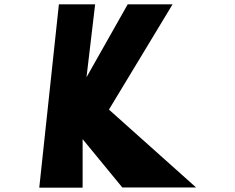

<svg xmlns="http://www.w3.org/2000/svg" viewBox="-20 -870 1091 890"><path d="M162 0 253 -850H421L381 -512L572 -850H780L485 -362L889 -1H547L363 -225V0Z"/></svg>

Font: OpenDyslexic
Style: Bold
Weight: 800
Designer: Abbie Gonzalez
Version: Version 0.920;hotconv 1.0.109;makeotfexe 2.5.65596